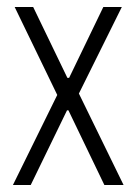

<svg xmlns="http://www.w3.org/2000/svg" viewBox="-20 -530 390 550"><path d="M17 0 144 -258 22 -510H75L173 -307H178L276 -510H329L206 -262L334 0H279L176 -214H172L68 0Z"/></svg>

Font: Saira ExtraCondensed Light
Style: Regular
Weight: 300
Width: 2
Designer: Hector Gatti with collaboration of the Omnibus-Type team
Foundry: Omnibus-Type
Version: Version 1.101